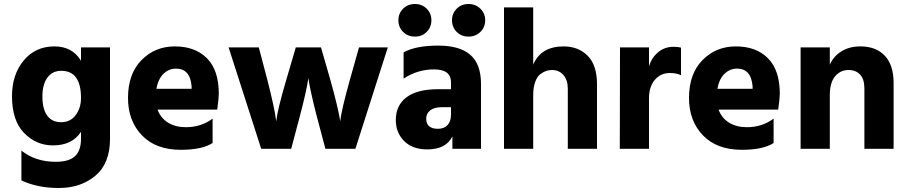

<svg xmlns="http://www.w3.org/2000/svg" viewBox="-20 -744 4543 960"><path d="M285 -133Q332 -133 358.5 -168.5Q385 -204 385 -254Q385 -390 286 -390Q242 -390 217 -356Q192 -322 192 -262Q192 -199 216 -166Q240 -133 285 -133ZM385 -507H530V-49Q530 73 457 134.5Q384 196 274 196Q167 196 87 158V9Q157 65 259 65Q325 65 355 37Q385 9 385 -51V-85Q341 -17 245 -17Q161 -17 100.5 -79Q40 -141 40 -263Q40 -371 98.5 -441.5Q157 -512 252 -512Q342 -512 385 -440Z M938 -300V-312Q931 -401 860 -401Q825 -401 798 -375.5Q771 -350 762 -300ZM1043 -151V-29Q991 5 884 5Q759 5 689.5 -67.5Q620 -140 620 -254Q620 -375 687.5 -443.5Q755 -512 854 -512Q956 -512 1015 -452.5Q1074 -393 1074 -275Q1074 -252 1066 -196H768Q783 -154 820 -131Q857 -108 909 -108Q986 -108 1043 -151Z M1286 0 1123 -507H1274L1318 -340Q1334 -277 1345 -226.5Q1356 -176 1358 -157L1361 -138Q1368 -198 1410 -340L1459 -507H1585L1633 -340Q1651 -276 1663 -225.5Q1675 -175 1678 -156L1681 -138Q1688 -197 1728 -340L1775 -507H1919L1757 0H1607L1563 -166Q1549 -220 1538.5 -267Q1528 -314 1525 -334L1522 -354Q1512 -287 1480 -166L1436 0Z M2323 -561Q2287 -561 2263.5 -584.5Q2240 -608 2240 -643Q2240 -677 2263.5 -700.5Q2287 -724 2323 -724Q2358 -724 2382 -700.5Q2406 -677 2406 -643Q2406 -608 2382 -584.5Q2358 -561 2323 -561ZM2055 -561Q2019 -561 1995.5 -584.5Q1972 -608 1972 -643Q1972 -677 1995.5 -700.5Q2019 -724 2055 -724Q2090 -724 2113.5 -700.5Q2137 -677 2137 -643Q2137 -608 2113.5 -584.5Q2090 -561 2055 -561ZM2235 -208H2188Q2151 -208 2131 -192Q2111 -176 2111 -151Q2111 -100 2170 -100Q2201 -100 2218 -119Q2235 -138 2235 -171ZM1998 -351V-482Q2058 -516 2171 -516Q2279 -516 2332 -469.5Q2385 -423 2385 -325V0H2242V-62Q2210 3 2116 3Q2042 3 2000.5 -39Q1959 -81 1959 -144Q1959 -217 2012.5 -257.5Q2066 -298 2171 -298H2235V-333Q2235 -397 2150 -397Q2068 -397 1998 -351Z M2646 -707V-421Q2685 -512 2798 -512Q2872 -512 2918.5 -465Q2965 -418 2965 -323V0H2819V-300Q2819 -344 2797 -369Q2775 -394 2740 -394Q2725 -394 2711.5 -389.5Q2698 -385 2682 -373.5Q2666 -362 2656 -334.5Q2646 -307 2646 -268V0H2500V-707Z M3225 -507V-413Q3239 -457 3271.5 -483.5Q3304 -510 3347 -510Q3371 -510 3385 -506V-368Q3361 -379 3330 -379Q3283 -379 3254 -344.5Q3225 -310 3225 -253V0H3079L3080 -507Z M3743 -300V-312Q3736 -401 3665 -401Q3630 -401 3603 -375.5Q3576 -350 3567 -300ZM3848 -151V-29Q3796 5 3689 5Q3564 5 3494.5 -67.5Q3425 -140 3425 -254Q3425 -375 3492.5 -443.5Q3560 -512 3659 -512Q3761 -512 3820 -452.5Q3879 -393 3879 -275Q3879 -252 3871 -196H3573Q3588 -154 3625 -131Q3662 -108 3714 -108Q3791 -108 3848 -151Z M4129 -507V-421Q4148 -463 4187.5 -487.5Q4227 -512 4282 -512Q4360 -512 4404 -465.5Q4448 -419 4448 -329V0H4302V-302Q4302 -347 4281 -370.5Q4260 -394 4222 -394Q4182 -394 4155.5 -362.5Q4129 -331 4129 -268V0H3983V-507Z"/></svg>

Font: Hind Bold
Style: Regular
Weight: 700
Designer: Manushi Parikh, Satya Rajpurohit
Foundry: Indian Type Foundry
Version: Version 1.201;PS 1.0;hotconv 1.0.78;makeotf.lib2.5.61930; tt